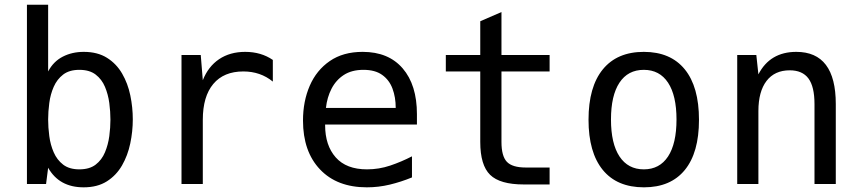

<svg xmlns="http://www.w3.org/2000/svg" viewBox="-20 -780 3652 814"><path d="M334.5 14.2Q231 14.2 184.1 -68.8L175.3 0H94.2V-759.8H184.1V-477.1Q206.5 -519.5 246.1 -539.8Q285.6 -560.1 335 -560.1Q393.6 -560.1 433.6 -534.9Q473.6 -509.8 497.8 -468Q522 -426.3 532.5 -375.5Q543 -324.7 543 -273.9Q543 -222.7 532.2 -171.6Q521.5 -120.6 497.3 -78.6Q473.1 -36.6 433.1 -11.2Q393.1 14.2 334.5 14.2ZM316.4 -62Q359.4 -62 385.5 -82Q411.6 -102.1 425 -134.3Q438.5 -166.5 443.4 -203.1Q448.2 -239.7 448.2 -272.9Q448.2 -306.2 443.4 -343Q438.5 -379.9 425 -411.9Q411.6 -443.8 385.5 -463.9Q359.4 -483.9 316.4 -483.9Q273.9 -483.9 247.8 -463.9Q221.7 -443.8 207.8 -412.1Q193.8 -380.4 189 -343.5Q184.1 -306.6 184.1 -273.4Q184.1 -239.7 189 -202.9Q193.8 -166 207.8 -134Q221.7 -102.1 247.8 -82Q273.9 -62 316.4 -62Z M749.5 -546.9H831.1L839.8 -439.9Q862.8 -498 908.9 -529.1Q955.1 -560.1 1019.5 -560.1Q1086.9 -560.1 1136.7 -525.9V-434.1Q1084 -477.1 1011.7 -477.1Q928.7 -477.1 884.3 -424.1Q839.8 -371.1 839.8 -272V0H749.5Z M1535.2 14.2Q1408.7 14.2 1336.7 -61.8Q1264.6 -137.7 1264.6 -269Q1264.6 -350.6 1293.2 -416.5Q1321.8 -482.4 1378.2 -521.2Q1434.6 -560.1 1517.6 -560.1Q1627 -560.1 1687.3 -490Q1747.6 -419.9 1747.6 -295.9V-252H1358.4V-249Q1358.4 -163.6 1403.3 -112.8Q1448.2 -62 1536.1 -62Q1586.9 -62 1634.5 -78.1Q1682.1 -94.2 1726.6 -117.2V-27.8Q1680.2 -8.8 1632.6 2.7Q1585 14.2 1535.2 14.2ZM1657.7 -322.3Q1657.7 -367.7 1644 -404.3Q1630.4 -440.9 1600.3 -462.4Q1570.3 -483.9 1521 -483.9Q1471.2 -483.9 1437.7 -462.2Q1404.3 -440.4 1385.5 -403.8Q1366.7 -367.2 1361.8 -322.3Z M2200.2 2Q2099.6 2 2057.9 -38.8Q2016.1 -79.6 2016.1 -178.2V-477.1H1870.1V-546.9H2016.1V-689.9L2106 -729V-546.9H2310.1V-477.1H2106V-178.2Q2106 -118.2 2128.9 -94Q2151.9 -69.8 2209 -69.8H2310.1V2Z M2710 14.2Q2595.7 14.2 2535.4 -59.8Q2475.1 -133.8 2475.1 -272.5Q2475.1 -411.6 2535.6 -485.8Q2596.2 -560.1 2709.5 -560.1Q2822.8 -560.1 2883.1 -486.1Q2943.4 -412.1 2943.4 -272Q2943.4 -132.8 2883.3 -59.3Q2823.2 14.2 2710 14.2ZM2709.5 -62Q2776.4 -62 2812.3 -116.7Q2848.1 -171.4 2848.1 -273.4Q2848.1 -375 2812.3 -429.4Q2776.4 -483.9 2709.5 -483.9Q2642.1 -483.9 2606.2 -429.4Q2570.3 -375 2570.3 -273.4Q2570.3 -171.4 2606.4 -116.7Q2642.6 -62 2709.5 -62Z M3105.5 -546.9H3186.5L3195.3 -464.8Q3244.6 -560.1 3356 -560.1Q3523.4 -560.1 3523.4 -338.9V0H3433.1V-338.9Q3433.1 -412.6 3407.5 -447.3Q3381.8 -481.9 3328.1 -481.9Q3264.2 -481.9 3229.7 -436.8Q3195.3 -391.6 3195.3 -309.1V0H3105.5Z"/></svg>

Font: Vazir Code Hack
Style: Code-Hack
Weight: 400
Foundry: DejaVu fonts team - Redesigned by Saber Rastikerdar
Version: Version 1.1.2